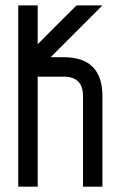

<svg xmlns="http://www.w3.org/2000/svg" viewBox="-20 -704 455 724"><path d="M170.9 -488.3Q183.6 -488.3 219.7 -488.3Q366.2 -488.3 366.2 -341.8Q366.2 -227.5 366.2 0Q347.7 0 293 0Q293 -85.9 293 -341.8Q293 -415 219.7 -415Q187.5 -415 122.1 -415Q122.1 -311.5 122.1 0Q103.5 0 48.8 0Q48.8 -25.4 48.8 -62.5Q48.8 -174.8 48.8 -398.4Q48.8 -469.7 48.8 -683.6Q67.4 -683.6 122.1 -683.6Q122.1 -647.5 122.1 -537.1Q158.2 -574.2 268.6 -683.6Q293 -683.6 366.2 -683.6Q317.4 -634.8 170.9 -488.3Z"/></svg>

Font: ZAANS 2018
Style: Regular
Weight: 400
Designer: Counter Creatives
Version: Version 1.0 - 24-01-18